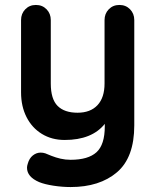

<svg xmlns="http://www.w3.org/2000/svg" viewBox="-20 -555 627 775"><path d="M522 -474V-49Q522 81 452 140.5Q382 200 265 200Q231 200 195.5 194.5Q160 189 138 180Q89 159 89 122Q89 115 92 106Q98 84 112.5 72.5Q127 61 144 61Q154 61 163 64Q170 67 187.5 74Q205 81 224.5 85.5Q244 90 265 90Q336 90 369.5 59.5Q403 29 403 -45V-55Q351 10 241 10Q189 10 149 -14.5Q109 -39 87 -82.5Q65 -126 65 -182V-474Q65 -500 82 -517.5Q99 -535 125 -535Q151 -535 168 -517.5Q185 -500 185 -474V-218Q185 -155 212.5 -127.5Q240 -100 293 -100Q345 -100 373.5 -130.5Q402 -161 402 -218V-474Q402 -500 419 -517.5Q436 -535 462 -535Q488 -535 505 -517.5Q522 -500 522 -474Z"/></svg>

Font: Quicksand
Style: Bold
Weight: 700
Version: Version 3.000